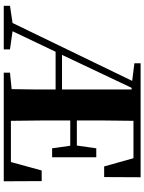

<svg xmlns="http://www.w3.org/2000/svg" viewBox="110 -898 787 1048"><g transform="rotate(90 504.0 -373.5)"><path d="M82 0H249V-34L150 -48L262 -283H468C468 -207 468 -125 466 -43L376 -34V0H969L968 -207H910L864 -39H639C637 -143 637 -249 637 -360V-363H775L789 -264H838V-505H789L774 -399H637C637 -505 637 -608 639 -708H843L888 -548H946L947 -747H325V-713L421 -701L105 -48L11 -34V0ZM468 -698V-329V-318H279L459 -698Z"/></g></svg>

Font: Noto Serif SC Black
Style: Regular
Weight: 900
Designer: Ryoko NISHIZUKA 西塚涼子 (kana & ideographs); Frank Grießhammer (Latin, Greek & Cyrillic); Wenlong ZHANG 张文龙 (bopomofo); San
Foundry: Adobe
Version: Version 2.001;hotconv 1.1.0;makeotfexe 2.6.0